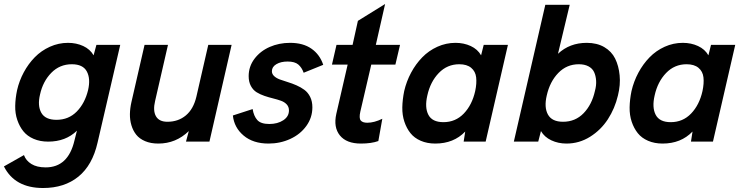

<svg xmlns="http://www.w3.org/2000/svg" viewBox="-52 -714 3742 968"><path d="M165 233.9Q22.5 233.9 -32.2 125L68.8 67.9Q78.6 95.7 106.2 112.8Q133.8 129.9 178.2 129.9Q291.5 129.9 323.2 -4.9L335.9 -55.2Q279.3 0 190.9 0Q149.9 0 117.7 -13.9Q85.4 -27.8 65.9 -52Q46.4 -76.2 35.2 -109.1Q23.9 -142.1 24.7 -180.2Q25.4 -218.3 34.2 -259.8Q44.9 -306.6 67.9 -349.4Q90.8 -392.1 123.3 -425.3Q155.8 -458.5 199.5 -478.3Q243.2 -498 291 -498Q333 -498 367.7 -481.9Q402.3 -465.8 419.9 -435.1L434.1 -487.8H554.2L439.9 4.9Q414.1 118.7 343.5 176.3Q272.9 233.9 165 233.9ZM232.9 -109.9Q293.9 -109.9 335 -151.6Q376 -193.4 392.1 -259.8Q405.3 -317.4 385.7 -353.8Q366.2 -390.1 310.1 -390.1Q249 -390.1 206.5 -346.7Q164.1 -303.2 149.9 -237.8Q136.2 -181.2 156.2 -145.5Q176.3 -109.9 232.9 -109.9Z M746.1 9.8Q708 9.8 679.4 -2.4Q650.9 -14.6 634.8 -34.9Q618.7 -55.2 610.6 -82.3Q602.5 -109.4 603 -138.9Q603.5 -168.5 610.8 -200.2L676.8 -487.8H794.9L730 -205.1Q718.3 -156.2 734.1 -128.2Q750 -100.1 792 -100.1Q846.7 -100.1 885 -132.1Q923.3 -164.1 938 -226.1L998 -487.8H1115.7L1003.9 0H885.7L899.9 -53.2Q835 9.8 746.1 9.8Z M1301.8 9.8Q1224.1 9.8 1176.3 -30.5Q1128.4 -70.8 1122.1 -131.8L1221.7 -164.1Q1227.5 -128.4 1245.4 -108.6Q1263.2 -88.9 1305.7 -88.9Q1347.7 -88.9 1376.2 -107.7Q1404.8 -126.5 1404.8 -157.2Q1404.8 -175.3 1393.6 -187.5Q1382.3 -199.7 1364.5 -206.1Q1346.7 -212.4 1325 -217.8Q1303.2 -223.1 1281.5 -230.5Q1259.8 -237.8 1241.9 -248.8Q1224.1 -259.8 1212.9 -280.5Q1201.7 -301.3 1201.7 -330.1Q1201.7 -378.9 1231 -417.7Q1260.3 -456.5 1307.6 -477.3Q1355 -498 1410.6 -498Q1476.1 -498 1518.3 -468.5Q1560.5 -439 1577.6 -387.2L1479 -347.2Q1469.7 -373.5 1451.9 -388.7Q1434.1 -403.8 1397.9 -403.8Q1363.8 -403.8 1341.3 -390.4Q1318.8 -377 1318.8 -355Q1318.8 -340.8 1330.1 -330.3Q1341.3 -319.8 1359.4 -313.2Q1377.4 -306.6 1399.2 -300Q1420.9 -293.5 1442.6 -283.9Q1464.4 -274.4 1482.4 -261.2Q1500.5 -248 1511.7 -225.6Q1522.9 -203.1 1522.9 -172.9Q1522.9 -121.1 1492.4 -78.9Q1461.9 -36.6 1411.1 -13.4Q1360.4 9.8 1301.8 9.8Z M1767.6 9.8Q1694.8 9.8 1661.6 -31.2Q1628.4 -72.3 1643.6 -140.1L1700.7 -388.2H1621.6L1644.5 -487.8H1725.6L1752.4 -608.9L1889.6 -693.8L1842.8 -487.8H1964.8L1941.4 -388.2H1819.8L1764.6 -150.9Q1757.3 -118.2 1766.6 -106.7Q1775.9 -95.2 1799.8 -95.2Q1834.5 -95.2 1875.5 -115.2L1855.5 -2.9Q1820.3 9.8 1767.6 9.8Z M2142.6 9.8Q2101.6 9.8 2069.3 -4.2Q2037.1 -18.1 2017.6 -42.5Q1998 -66.9 1986.8 -100.3Q1975.6 -133.8 1976.3 -172.9Q1977.1 -211.9 1985.8 -254.9Q1997.1 -303.7 2020.5 -347.4Q2043.9 -391.1 2076.7 -424.8Q2109.4 -458.5 2153.1 -478.3Q2196.8 -498 2244.6 -498Q2286.6 -498 2321.3 -481.9Q2356 -465.8 2373.5 -435.1L2386.7 -487.8H2508.8L2396.5 0H2285.6L2293.5 -50.8Q2235.4 9.8 2142.6 9.8ZM2183.6 -98.1Q2244.6 -98.1 2286.4 -141.6Q2328.1 -185.1 2343.8 -254.9Q2352.1 -293.9 2348.6 -324Q2345.2 -354 2323.5 -372.1Q2301.8 -390.1 2263.7 -390.1Q2202.6 -390.1 2160.2 -345.9Q2117.7 -301.8 2102.5 -232.9Q2088.4 -172.4 2107.7 -135.3Q2127 -98.1 2183.6 -98.1Z M2804.2 9.8Q2762.2 9.8 2727.5 -6.6Q2692.9 -22.9 2675.3 -53.2L2661.6 0H2538.6L2697.3 -689.9H2820.3L2761.2 -442.9Q2819.8 -498 2906.2 -498Q2957.5 -498 2994.4 -476.6Q3031.2 -455.1 3049.3 -418.7Q3067.4 -382.3 3072 -334.2Q3076.7 -286.1 3063.5 -232.9Q3047.9 -167 3012.7 -112.8Q2977.5 -58.6 2922.9 -24.4Q2868.2 9.8 2804.2 9.8ZM2786.6 -100.1Q2848.6 -100.1 2890.4 -143.3Q2932.1 -186.5 2947.3 -254.9Q2955.1 -283.2 2953.4 -307.9Q2951.7 -332.5 2943.1 -350.8Q2934.6 -369.1 2914.8 -379.6Q2895 -390.1 2866.2 -390.1Q2805.2 -390.1 2762.7 -346.2Q2720.2 -302.2 2704.6 -232.9Q2690.4 -173.3 2710.4 -136.7Q2730.5 -100.1 2786.6 -100.1Z M3288.6 9.8Q3247.6 9.8 3215.3 -4.2Q3183.1 -18.1 3163.6 -42.5Q3144 -66.9 3132.8 -100.3Q3121.6 -133.8 3122.3 -172.9Q3123 -211.9 3131.8 -254.9Q3143.1 -303.7 3166.5 -347.4Q3189.9 -391.1 3222.7 -424.8Q3255.4 -458.5 3299.1 -478.3Q3342.8 -498 3390.6 -498Q3432.6 -498 3467.3 -481.9Q3502 -465.8 3519.5 -435.1L3532.7 -487.8H3654.8L3542.5 0H3431.6L3439.5 -50.8Q3381.3 9.8 3288.6 9.8ZM3329.6 -98.1Q3390.6 -98.1 3432.4 -141.6Q3474.1 -185.1 3489.7 -254.9Q3498 -293.9 3494.6 -324Q3491.2 -354 3469.5 -372.1Q3447.8 -390.1 3409.7 -390.1Q3348.6 -390.1 3306.2 -345.9Q3263.7 -301.8 3248.5 -232.9Q3234.4 -172.4 3253.7 -135.3Q3272.9 -98.1 3329.6 -98.1Z"/></svg>

Font: HK Grotesk Legacy
Style: Bold Italic
Weight: 700
Italic angle: -13°
Designer: Alfredo Marco Pradil
Foundry: Hanken Design Co.
Version: Version 2.022;PS 002.022;hotconv 1.0.88;makeotf.lib2.5.64775